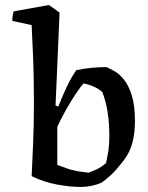

<svg xmlns="http://www.w3.org/2000/svg" viewBox="-20 -732 590 764"><path d="M106 -31Q109 -88 112 -166.5Q115 -245 115 -322Q115 -372 114 -424Q113 -476 111 -521Q109 -566 107.5 -596Q106 -626 106 -632L29 -649Q29 -661 30.5 -670Q32 -679 35 -687L175 -712L217 -682L206 -426L201 -312L212 -308Q216 -317 226 -342Q236 -367 251 -397.5Q266 -428 284 -453Q313 -459 343.5 -462Q374 -465 404 -465Q417 -459 436 -448.5Q455 -438 473.5 -415Q492 -392 504.5 -352Q517 -312 517 -249Q517 -206 507.5 -167Q498 -128 474 -96Q465 -84 443 -58Q421 -32 384 -5Q366 3 344 7.5Q322 12 301 12Q261 12 208 2.5Q155 -7 106 -31ZM333 -45Q341 -48 361 -56.5Q381 -65 402 -83Q404 -92 409.5 -121.5Q415 -151 415 -193Q415 -295 387 -366Q358 -391 313 -400Q301 -388 281 -358Q261 -328 241 -292Q221 -256 208 -227V-76Q215 -73 247 -61.5Q279 -50 333 -45Z"/></svg>

Font: Labrada Medium
Style: Regular
Weight: 500
Designer: Mercedes Jáuregui
Foundry: Omnibus-Type Team
Version: Version 1.000; ttfautohint (v1.8.4.7-5d5b)